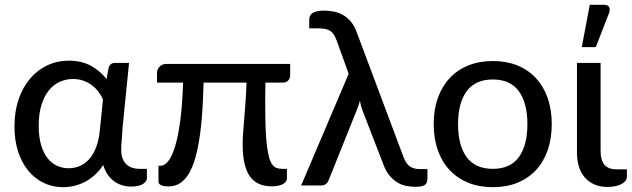

<svg xmlns="http://www.w3.org/2000/svg" viewBox="-20 -769 2619 796"><path d="M407 -357Q399.5 -373.5 388 -388.8Q376.5 -404 360.8 -415.8Q345 -427.5 325.5 -434.5Q306 -441.5 282.5 -441.5Q254 -441.5 228.2 -430Q202.5 -418.5 183 -394.8Q163.5 -371 152 -334.5Q140.5 -298 140.5 -247.5Q140.5 -201 150.5 -167.5Q160.5 -134 177.5 -112.8Q194.5 -91.5 217 -81.5Q239.5 -71.5 264.5 -71.5Q289 -71.5 310.8 -80.8Q332.5 -90 349.8 -109.2Q367 -128.5 378.5 -158.5Q390 -188.5 394 -230ZM589 -69V-29.5Q589 -16.5 572.2 -6Q555.5 4.5 524.5 4.5Q505 4.5 487 -0.8Q469 -6 453.8 -17Q438.5 -28 426.8 -44.8Q415 -61.5 408 -85Q392 -60.5 372.2 -43Q352.5 -25.5 331 -14.5Q309.5 -3.5 286.8 1.8Q264 7 241.5 7Q199 7 162.2 -10.2Q125.5 -27.5 98.2 -60Q71 -92.5 55.5 -139.2Q40 -186 40 -245Q40 -307 57.2 -357.5Q74.5 -408 105 -443.5Q135.5 -479 176.5 -498.2Q217.5 -517.5 265.5 -517.5Q318.5 -517.5 357.8 -495.8Q397 -474 421.5 -441L430.5 -488.5Q436.5 -508 456 -508H515L488 -239Q487 -214.5 484.8 -191Q482.5 -167.5 482.5 -147Q482.5 -126 488.5 -111.2Q494.5 -96.5 504.5 -87.2Q514.5 -78 528.2 -73.5Q542 -69 558 -69Z M1183 -457.5Q1183 -444.5 1175 -435.5Q1167 -426.5 1151.5 -426.5H1080.5Q1080 -404 1079.8 -383.8Q1079.5 -363.5 1079.5 -343.5Q1079.5 -281.5 1081.2 -237.2Q1083 -193 1087 -162.5Q1091 -132 1096.5 -113.5Q1102 -95 1110 -85.2Q1118 -75.5 1127.8 -72.2Q1137.5 -69 1149.5 -69H1169.5V-30Q1169.5 -13.5 1151.5 -5Q1133.5 3.5 1106.5 3.5Q1045 3.5 1015.5 -38.5Q986 -80.5 986 -172Q986 -194.5 988 -220.2Q990 -246 992.5 -276.8Q995 -307.5 997.8 -344.5Q1000.5 -381.5 1002 -426.5H824Q822 -340.5 816.2 -275Q810.5 -209.5 801 -161.8Q791.5 -114 778.8 -82Q766 -50 750.2 -31Q734.5 -12 716.2 -4Q698 4 677.5 4Q671 4 663.8 3Q656.5 2 650.5 -0.2Q644.5 -2.5 640.8 -6.2Q637 -10 637 -15V-82H647Q662 -82 677.2 -100.5Q692.5 -119 705.2 -159.8Q718 -200.5 727 -266.2Q736 -332 739 -426.5H631V-468Q631 -474 633.5 -480.2Q636 -486.5 640.8 -491.8Q645.5 -497 652.5 -500.5Q659.5 -504 668.5 -504H1183Z M1752 -68V-28.5Q1752 -8 1739.5 -1.2Q1727 5.5 1703.5 5.5Q1683 5.5 1663.2 1.5Q1643.5 -2.5 1625.8 -13.5Q1608 -24.5 1593 -43.5Q1578 -62.5 1567.5 -92.5L1482.5 -312Q1478.5 -323.5 1476 -333.2Q1473.5 -343 1472.5 -352.5Q1470 -343 1466.8 -333.2Q1463.5 -323.5 1459.5 -313.5L1341.5 -19.5Q1338 -12 1331 -6Q1324 0 1311.5 0H1228.5L1425.5 -463L1376.5 -599Q1371 -614 1364.8 -624.2Q1358.5 -634.5 1349.5 -640.5Q1340.5 -646.5 1328.2 -649Q1316 -651.5 1298.5 -651.5H1262V-688Q1262 -695.5 1264.8 -702.2Q1267.5 -709 1274.2 -714Q1281 -719 1292.5 -722Q1304 -725 1322 -725Q1343.5 -725 1364 -721Q1384.5 -717 1402.2 -706.8Q1420 -696.5 1434.5 -679.5Q1449 -662.5 1458.5 -636.5L1651.5 -121.5Q1661.5 -93 1677.2 -80.5Q1693 -68 1721.5 -68Z M2023.5 -516Q2079.5 -516 2124.8 -497.8Q2170 -479.5 2201.8 -445.2Q2233.5 -411 2250.5 -362.8Q2267.5 -314.5 2267.5 -254.5Q2267.5 -194.5 2250.5 -146Q2233.5 -97.5 2201.8 -63.5Q2170 -29.5 2124.8 -11.2Q2079.5 7 2023.5 7Q1967 7 1921.8 -11.2Q1876.5 -29.5 1844.5 -63.5Q1812.5 -97.5 1795.2 -146Q1778 -194.5 1778 -254.5Q1778 -314.5 1795.2 -362.8Q1812.5 -411 1844.5 -445.2Q1876.5 -479.5 1921.8 -497.8Q1967 -516 2023.5 -516ZM2023.5 -69Q2095.5 -69 2131 -117.5Q2166.5 -166 2166.5 -254Q2166.5 -342 2131 -390.8Q2095.5 -439.5 2023.5 -439.5Q1950.5 -439.5 1914.8 -390.8Q1879 -342 1879 -254Q1879 -166 1914.8 -117.5Q1950.5 -69 2023.5 -69Z M2372 -508H2470V-142Q2470 -105.5 2485.8 -86.2Q2501.5 -67 2536.5 -67H2579V-37Q2579 -26.5 2572.5 -18.5Q2566 -10.5 2555 -5Q2544 0.5 2529.2 3.2Q2514.5 6 2498.5 6Q2467.5 6 2443.8 -4.5Q2420 -15 2404 -33.8Q2388 -52.5 2380 -78.8Q2372 -105 2372 -136.5ZM2392 -573.5 2425 -749H2485.5Q2500 -749 2505.2 -739.8Q2510.5 -730.5 2505 -715L2450 -573.5Z"/></svg>

Font: Lato 2
Style: Regular
Weight: 500
Designer: Lukasz Dziedzic with Adam Twardoch and Botio Nikoltchev
Foundry: tyPoland Lukasz Dziedzic
Version: Version 2.015; 2015-08-06; http://www.latofonts.com/